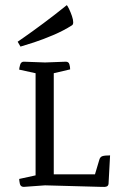

<svg xmlns="http://www.w3.org/2000/svg" viewBox="-20 -730 470 750"><path d="M376 0 156 -6 73 0Q60 0 57.5 -12.5Q55 -25 55 -31L119 -45V-444L55 -458Q55 -464 58.5 -476.5Q62 -489 73 -489L156 -486L237 -489Q248 -489 251 -479Q254 -469 254 -459L190 -444V-49H351L368 -106Q371 -117 380 -120Q389 -123 410 -123L404 -12Q403 -4 396.5 -1.5Q390 1 376 0ZM60 -548 49 -567Q49 -567 77 -586.5Q105 -606 149.5 -639Q194 -672 241 -710Q244 -707 250 -694.5Q256 -682 261 -667.5Q266 -653 266 -643Q266 -634 261 -631Q228 -610 188 -593Q148 -576 113 -564.5Q78 -553 60 -548Z"/></svg>

Font: Mate SC
Style: Regular
Weight: 400
Designer: Eduardo Rodriguez Tunni
Foundry: Eduardo Rodriguez Tunni
Version: Version 1.003; ttfautohint (v1.8.4.7-5d5b);gftools[0.9.24]